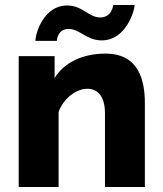

<svg xmlns="http://www.w3.org/2000/svg" viewBox="-20 -750 652 770"><path d="M561 -336C561 -424 539 -535 403 -535C311 -535 237 -499 199 -437V-525H55V0H215V-301C234 -355 286 -394 330 -394C372 -394 401 -364 401 -295V0H561ZM388 -588C486 -588 520 -709 520 -730H434C434 -727 428 -680 382 -680C335 -680 312 -728 249 -728C155 -728 122 -616 122 -586H208C208 -589 211 -634 255 -634C300 -634 327 -588 388 -588Z"/></svg>

Font: Raleway
Style: ExtraBold
Weight: 800
Designer: Matt McInerney, Pablo Impallari, Rodrigo Fuenzalida
Foundry: Matt McInerney, Pablo Impallari, Rodrigo Fuenzalida
Version: Version 3.000